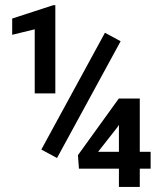

<svg xmlns="http://www.w3.org/2000/svg" viewBox="-20 -733 640 753"><path d="M197 -366.7H116.2V-618.1L27.8 -596.5V-660.3L188.7 -712.6H197ZM203.6 -113.3 142.1 -146.5 391.6 -604.5 453.1 -571.3ZM528.2 -137.6H570.8V-71.6H528.2V0H446.4V-71.6H289.6L285.6 -124.4L446 -346.7H528.2ZM364.7 -137.6H446.4V-243.5L441.2 -235.1Z"/></svg>

Font: Roboto Mono
Style: Regular
Weight: 500
Designer: Google
Version: Version 2.000986; 2015; ttfautohint (v1.3)